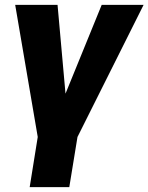

<svg xmlns="http://www.w3.org/2000/svg" viewBox="-20 -566 611 790"><path d="M42.5 -545.9H216.8L249.5 -180.7L398.4 -545.9H570.8L298.8 -2.4L265.1 204.1H102.1L135.3 -2.4Z"/></svg>

Font: Inter Tight ExtraBold
Style: Italic
Weight: 800
Italic angle: -9.39999°
Designer: Rasmus Andersson
Foundry: rsms
Version: Version 3.004